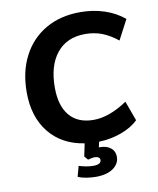

<svg xmlns="http://www.w3.org/2000/svg" viewBox="-98 -797 881 1071"><g transform="rotate(-10 342.5 -261.0)"><path d="M409 9 402 40H409Q446 40 469 58.5Q492 77 492 109Q492 148 456.5 173.5Q421 199 358 199Q332 199 304 194.5Q276 190 257 181L273 122Q318 136 354 136Q399 136 399 110Q399 101 391 95.5Q383 90 368 90Q357 90 331 97L313 76L328 4Q202 -15 130.5 -103.5Q59 -192 59 -332Q59 -449 105 -537Q151 -625 234.5 -673Q318 -721 430 -721Q503 -721 566.5 -700Q630 -679 678 -639L619 -527Q574 -563 530.5 -579.5Q487 -596 436 -596Q332 -596 275 -525.5Q218 -455 218 -331Q218 -227 265 -171.5Q312 -116 401 -116Q489 -116 592 -185L633 -73Q596 -37 536 -15Q476 7 409 9Z"/></g></svg>

Font: Muli ExtraBold
Style: Italic
Weight: 800
Italic angle: -4.541°
Designer: Vernon Adams
Foundry: Vernon Adams
Version: Version 2.000